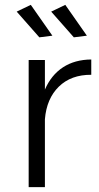

<svg xmlns="http://www.w3.org/2000/svg" viewBox="-20 -771 406 791"><path d="M195.8 -624 142.1 -617.2 48.8 -723.1 106.9 -751ZM337.9 -624 284.2 -617.2 190.9 -723.1 249 -751ZM165 -401.9Q190.9 -461.9 239.5 -493.7Q288.1 -525.4 356 -525.9V-462.9Q272.9 -463.4 222.4 -414.1Q171.9 -364.7 165 -279.8V0H98.1V-523.9H165Z"/></svg>

Font: Montserrat arm Light
Style: Regular
Weight: 300
Designer: Julieta Ulanovsky
Foundry: Julieta Ulanovsky
Version: Version 6.000;PS 006.000;hotconv 1.0.88;makeotf.lib2.5.64775